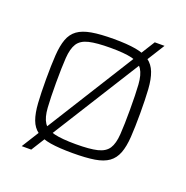

<svg xmlns="http://www.w3.org/2000/svg" viewBox="-114 -671 807 832"><g transform="rotate(20 289.5 -255.0)"><path d="M73 55 461 -565H506L117 55ZM290 8Q228 8 188 1.5Q148 -5 124.5 -22Q101 -39 90 -69Q79 -99 76 -144.5Q73 -190 73 -254Q73 -319 76 -364.5Q79 -410 90 -440Q101 -470 124.5 -487Q148 -504 188 -511Q228 -518 290 -518Q351 -518 391 -511Q431 -504 454.5 -487Q478 -470 489.5 -440Q501 -410 504 -364.5Q507 -319 507 -254Q507 -190 504 -144.5Q501 -99 489.5 -69Q478 -39 454.5 -22Q431 -5 391 1.5Q351 8 290 8ZM290 -33Q354 -33 389 -41.5Q424 -50 439 -73Q454 -96 457 -140Q460 -184 460 -254Q460 -325 457 -369Q454 -413 439 -436.5Q424 -460 389 -468.5Q354 -477 290 -477Q226 -477 190.5 -468.5Q155 -460 140 -436.5Q125 -413 122 -369Q119 -325 119 -254Q119 -184 122 -140Q125 -96 140 -73Q155 -50 190.5 -41.5Q226 -33 290 -33Z"/></g></svg>

Font: Saira Thin ExtraLight
Style: Regular
Weight: 250
Version: Version 1.101